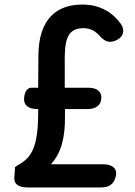

<svg xmlns="http://www.w3.org/2000/svg" viewBox="-20 -787 593 845"><path d="M488 -608C520 -621 534 -650 511 -683C479 -728 424 -767 343 -767C232 -767 150 -707 149 -542L148 -401H119C100 -401 88 -384 86 -354C84 -323 106 -307 145 -307H148V-294C148 -201 139 -124 93 -84C63 -58 41 -54 46 -47L43 -5C41 23 62 38 102 38H425C461 38 483 22 490 -13C497 -44 476 -64 434 -64H204C252 -116 267 -187 266 -277V-307H365C403 -307 424 -324 426 -354C428 -385 406 -401 367 -401H265V-495C263 -605 271 -663 348 -663C375 -663 396 -652 412 -636C437 -608 455 -595 488 -608Z"/></svg>

Font: 寒蝉团圆体 Round
Style: Regular
Weight: 500
Designer: 寒蝉字型
Version: Version 2.700;Glyphs 3.1.1 (3135)